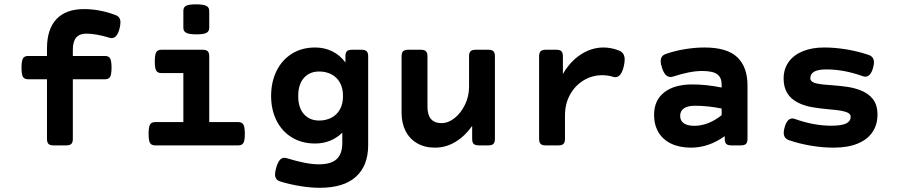

<svg xmlns="http://www.w3.org/2000/svg" viewBox="-20 -686 4237 906"><path d="M548.3 -580.1Q548.3 -566.4 543.5 -548.8Q537.1 -526.4 528.1 -516.4Q519 -506.3 507.3 -506.3Q501 -506.3 495.1 -508.3Q433.1 -527.3 386.7 -527.3Q356 -527.3 339.8 -509Q323.7 -490.7 323.7 -451.2V-421.9H475.6Q492.7 -421.9 499.5 -410.4Q506.3 -398.9 506.3 -366.7Q506.3 -334.5 499.5 -323.2Q492.7 -312 475.6 -312H323.7V-30.8Q323.7 -14.2 316.7 -7.1Q309.6 0 293 0H232.4Q215.8 0 208.7 -7.1Q201.7 -14.2 201.7 -30.8V-312H112.3Q95.2 -312 88.4 -323.2Q81.5 -334.5 81.5 -366.7Q81.5 -398.9 88.4 -410.4Q95.2 -421.9 112.3 -421.9H201.7V-457.5Q201.7 -548.3 246.3 -595.7Q291 -643.1 376 -643.1Q450.2 -643.1 524.4 -615.2Q536.6 -610.8 542.5 -602.5Q548.3 -594.2 548.3 -580.1Z M967.3 -634.8V-554.7Q967.3 -538.1 954.3 -531Q941.4 -523.9 907.2 -523.9Q873 -523.9 859.1 -531Q845.2 -538.1 845.2 -554.7V-634.8Q845.2 -651.9 857.9 -658.7Q870.6 -665.5 904.8 -665.5Q939.5 -665.5 953.4 -658.4Q967.3 -651.4 967.3 -634.8ZM967.3 -420.4V-109.9H1104.5Q1121.6 -109.9 1128.4 -98.4Q1135.3 -86.9 1135.3 -54.7Q1135.3 -22.5 1128.4 -11.2Q1121.6 0 1104.5 0H711.9Q694.8 0 688 -11.2Q681.2 -22.5 681.2 -54.7Q681.2 -86.9 688 -98.4Q694.8 -109.9 711.9 -109.9H845.2V-341.3H741.2Q724.1 -341.3 717.3 -352.5Q710.4 -363.8 710.4 -396Q710.4 -428.2 717.3 -439.7Q724.1 -451.2 741.2 -451.2H936.5Q953.1 -451.2 960.2 -444.1Q967.3 -437 967.3 -420.4Z M1609.9 -391.1V-420.4Q1609.9 -437 1616.9 -444.1Q1624 -451.2 1640.6 -451.2H1686.5Q1703.1 -451.2 1710.2 -444.1Q1717.3 -437 1717.3 -420.4V-0.5Q1717.3 95.2 1659.9 147.7Q1602.5 200.2 1488.3 200.2Q1446.3 200.2 1396.5 192.1Q1346.7 184.1 1301.3 169.9Q1277.8 162.6 1277.8 136.2Q1277.8 124.5 1284.2 102.1Q1291.5 79.1 1300.5 68.8Q1309.6 58.6 1321.8 58.6Q1328.1 58.6 1333.5 60.5Q1426.8 89.4 1483.4 89.4Q1542.5 89.4 1568.8 64.7Q1595.2 40 1595.2 -10.3V-60.1Q1570.3 -35.2 1537.6 -22Q1504.9 -8.8 1466.8 -8.8Q1404.3 -8.8 1357.2 -37.6Q1310.1 -66.4 1284.7 -117.4Q1259.3 -168.5 1259.3 -232.9Q1259.3 -298.8 1284.7 -350.8Q1310.1 -402.8 1357.2 -432.4Q1404.3 -461.9 1466.8 -461.9Q1511.7 -461.9 1548.3 -443.6Q1585 -425.3 1609.9 -391.1ZM1387.2 -232.9Q1387.2 -177.7 1414.1 -147.5Q1440.9 -117.2 1486.3 -117.2Q1517.6 -117.2 1543.2 -130.1Q1568.8 -143.1 1583.7 -169.2Q1598.6 -195.3 1598.6 -232.9Q1598.6 -270.5 1583.7 -296.6Q1568.8 -322.8 1543.2 -335.7Q1517.6 -348.6 1486.3 -348.6Q1440.9 -348.6 1414.1 -318.4Q1387.2 -288.1 1387.2 -232.9Z M2315.4 -420.4V-30.8Q2315.4 -14.2 2308.3 -7.1Q2301.3 0 2284.7 0H2238.8Q2222.2 0 2215.1 -7.1Q2208 -14.2 2208 -30.8V-91.8Q2173.8 -43.5 2128.9 -16.4Q2084 10.7 2032.2 10.7Q1984.4 10.7 1948.7 -9.8Q1913.1 -30.3 1894 -67.4Q1875 -104.5 1875 -153.3V-420.4Q1875 -437 1882.1 -444.1Q1889.2 -451.2 1905.8 -451.2H1966.3Q1982.9 -451.2 1990 -444.1Q1997.1 -437 1997.1 -420.4V-182.1Q1997.1 -105 2064 -105Q2095.2 -105 2125.2 -128.9Q2155.3 -152.8 2174.3 -192.4Q2193.4 -231.9 2193.4 -276.4V-420.4Q2193.4 -437 2200.4 -444.1Q2207.5 -451.2 2224.1 -451.2H2284.7Q2301.3 -451.2 2308.3 -444.1Q2315.4 -437 2315.4 -420.4Z M2901.4 -447.3Q2927.7 -437 2927.7 -404.8Q2927.7 -392.6 2923.8 -374.5Q2911.6 -321.8 2883.8 -321.8Q2878.9 -321.8 2874.5 -323.2Q2848.1 -331.1 2821.8 -331.1Q2773.9 -331.1 2733.6 -306.6Q2693.4 -282.2 2669.7 -239Q2646 -195.8 2646 -141.6V-30.8Q2646 -14.2 2638.9 -7.1Q2631.8 0 2615.2 0H2554.7Q2538.1 0 2531 -7.1Q2523.9 -14.2 2523.9 -30.8V-420.4Q2523.9 -437 2531 -444.1Q2538.1 -451.2 2554.7 -451.2H2605.5Q2622.1 -451.2 2629.2 -444.1Q2636.2 -437 2636.2 -420.4V-336.9Q2669.9 -395.5 2720.5 -428.7Q2771 -461.9 2828.1 -461.9Q2864.7 -461.9 2901.4 -447.3Z M3507.3 -282.7V-30.8Q3507.3 -14.2 3500.2 -7.1Q3493.2 0 3476.6 0H3430.7Q3414.1 0 3407 -7.1Q3399.9 -14.2 3399.9 -30.8V-43.5Q3323.7 10.7 3241.2 10.7Q3186.5 10.7 3147.2 -8.1Q3107.9 -26.9 3087.2 -61.8Q3066.4 -96.7 3066.4 -144Q3066.4 -212.4 3114 -250Q3161.6 -287.6 3247.1 -287.6Q3312 -287.6 3385.3 -272.9V-287.1Q3385.3 -319.8 3364.7 -335.4Q3344.2 -351.1 3292.5 -351.1Q3263.7 -351.1 3228.3 -344Q3192.9 -336.9 3158.2 -325.2Q3149.9 -322.8 3144 -322.8Q3131.8 -322.8 3122.3 -331.8Q3112.8 -340.8 3105 -362.3Q3097.7 -383.3 3097.7 -397.5Q3097.7 -422.4 3120.1 -430.7Q3163.6 -446.3 3212.4 -454.1Q3261.2 -461.9 3304.2 -461.9Q3411.6 -461.9 3459.5 -415.5Q3507.3 -369.1 3507.3 -282.7ZM3256.8 -92.3Q3290.5 -92.3 3323.5 -105.7Q3356.4 -119.1 3385.3 -142.6V-173.8Q3320.8 -187 3259.3 -187Q3225.1 -187 3207.3 -174.8Q3189.5 -162.6 3189.5 -139.2Q3189.5 -116.2 3206.8 -104.2Q3224.1 -92.3 3256.8 -92.3Z M3703.1 -24.4Q3678.2 -33.2 3678.2 -59.6Q3678.2 -70.8 3682.6 -85.9Q3694.3 -127 3719.2 -127Q3724.1 -127 3731.4 -124.5Q3820.3 -92.8 3902.3 -92.8Q3951.7 -92.8 3972.9 -103.5Q3994.1 -114.3 3994.1 -134.8Q3994.1 -146 3983.2 -152.6Q3972.2 -159.2 3951.2 -163.1Q3934.1 -166.5 3895 -169.9Q3844.2 -174.3 3808.6 -180.9Q3772.9 -187.5 3743.7 -202.6Q3677.7 -236.8 3677.7 -314.9Q3677.7 -360.4 3701.4 -393.6Q3725.1 -426.8 3768.3 -444.3Q3811.5 -461.9 3869.1 -461.9Q3919.9 -461.9 3974.4 -452.9Q4028.8 -443.8 4079.1 -426.8Q4104 -418 4104 -391.6Q4104 -380.9 4099.6 -365.2Q4087.9 -324.2 4063 -324.2Q4058.1 -324.2 4050.8 -326.7Q3961.9 -358.4 3879.9 -358.4Q3840.3 -358.4 3822 -347.9Q3803.7 -337.4 3803.7 -316.9Q3803.7 -306.6 3812.5 -300.5Q3821.3 -294.4 3838.4 -291Q3859.9 -286.6 3901.9 -284.2Q3947.3 -280.8 3978.5 -276.1Q4009.8 -271.5 4037.1 -261.2Q4076.2 -247.1 4098.4 -219.2Q4120.6 -191.4 4120.6 -145Q4120.6 -98.1 4097.4 -63.2Q4074.2 -28.3 4027.8 -8.8Q3981.4 10.7 3913.1 10.7Q3862.3 10.7 3807.9 1.7Q3753.4 -7.3 3703.1 -24.4Z"/></svg>

Font: Courier Prime Sans
Style: Bold
Weight: 700
Designer: Alan Dague-Greene
Foundry: Quote-Unquote Apps
Version: Version 3.020